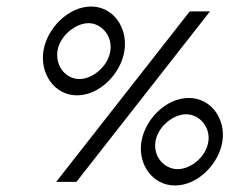

<svg xmlns="http://www.w3.org/2000/svg" viewBox="-20 -586 723 588"><path d="M113 -430C102 -360 147 -294 216 -294C285 -294 350 -360 361 -430C372 -500 328 -566 259 -566C190 -566 124 -500 113 -430ZM156 -430C163 -476 211 -515 251 -515C291 -515 325 -476 318 -430C311 -383 264 -344 223 -344C182 -344 149 -383 156 -430ZM152 -29H214L623 -551H561ZM413 -152C402 -84 446 -18 516 -18C586 -18 650 -84 661 -152C672 -220 628 -286 558 -286C488 -286 424 -220 413 -152ZM456 -152C463 -198 510 -236 550 -236C590 -236 625 -198 618 -152C611 -105 564 -68 524 -68C484 -68 449 -105 456 -152Z"/></svg>

Font: Charger Static
Style: Obl
Weight: 1000
Designer: Jasper
Foundry: KineticPlasma Fonts/Cannot Into Space Fonts
Version: Version 1.1